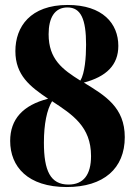

<svg xmlns="http://www.w3.org/2000/svg" viewBox="-20 -744 544 774"><path d="M249 10C398 10 483 -65 483 -191C483 -311 405 -358 318 -411C409 -435 457 -482 457 -559C457 -649 394 -724 253 -724C102 -724 42 -636 42 -538C42 -441 101 -395 174 -346C72 -320 21 -263 21 -176C21 -72 92 10 249 10ZM304 -419C232 -464 176 -505 176 -606C176 -672 200 -714 252 -714C306 -714 327 -667 327 -564C327 -513 322 -449 304 -419ZM256 0C183 0 157 -56 157 -169C157 -244 169 -302 190 -336C272 -282 347 -234 347 -115C347 -40 317 0 256 0Z"/></svg>

Font: Noto Serif Display Condensed Black
Style: Regular
Weight: 900
Width: 3
Designer: Monotype Design Team
Foundry: Monotype Imaging Inc.
Version: Version 2.009